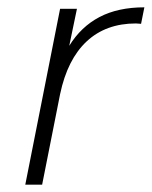

<svg xmlns="http://www.w3.org/2000/svg" viewBox="-20 -504 414 524"><path d="M374 -484 365 -439 351 -440Q269 -440 216.5 -391Q164 -342 144 -247L95 0H49L144 -480H190L169 -379Q201 -431 251.5 -457.5Q302 -484 374 -484Z"/></svg>

Font: Montserrat Ace
Style: Light Italic
Weight: 300
Italic angle: -11.3°
Designer: Julieta Ulanovsky
Foundry: Julieta Ulanovsky
Version: Version 1